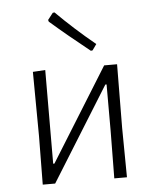

<svg xmlns="http://www.w3.org/2000/svg" viewBox="-50 -727 622 770"><g transform="rotate(-5 260.5 -342.0)"><path d="M93 -195 91 -454 141 -457 140 -80H145L378 -455H430L428 -199L430 0H379L381 -192V-378H376L141 0H91ZM354 -543 337 -519 330 -518Q242 -588 172 -649L170 -656L191 -683L198 -684Q269 -613 354 -543Z"/></g></svg>

Font: Luna Sans Light
Style: Regular
Weight: 300
Designer: Juan Pablo del Peral
Foundry: Huerta Tipografica
Version: Version 2.001; ttfautohint (v1.5)